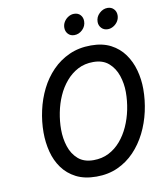

<svg xmlns="http://www.w3.org/2000/svg" viewBox="-97 -979 896 1068"><g transform="rotate(-10 351.0 -445.0)"><path d="M361.5 12Q294 12 246.8 -12.2Q199.5 -36.5 169.8 -77.5Q140 -118.5 126.5 -171Q113 -223.5 113 -280Q113 -342 126.8 -404.2Q140.5 -466.5 168 -521.8Q195.5 -577 237 -619.8Q278.5 -662.5 333.2 -687.2Q388 -712 456.5 -712Q521.5 -712 568 -687.8Q614.5 -663.5 644 -622.2Q673.5 -581 687.5 -529.2Q701.5 -477.5 701.5 -423Q701.5 -359.5 687.5 -296.8Q673.5 -234 645.8 -178.5Q618 -123 577 -80Q536 -37 482 -12.5Q428 12 361.5 12ZM361 -81Q409 -81 447.2 -100.5Q485.5 -120 514.5 -153.8Q543.5 -187.5 563.2 -231.2Q583 -275 593 -324.2Q603 -373.5 603 -423Q603 -471 588 -516Q573 -561 540 -590Q507 -619 453 -619Q404.5 -619 366.2 -599Q328 -579 298.8 -544.8Q269.5 -510.5 250.2 -467Q231 -423.5 221.5 -375.2Q212 -327 212 -280Q212 -229 226.8 -183.8Q241.5 -138.5 274.2 -109.8Q307 -81 361 -81ZM565.5 -784.5Q543.5 -784.5 529.8 -799Q516 -813.5 516 -834Q516 -862 537 -881.8Q558 -901.5 583 -901.5Q605 -901.5 618.5 -887.2Q632 -873 632 -852Q632 -833.5 622.5 -818.2Q613 -803 597.5 -793.8Q582 -784.5 565.5 -784.5ZM376.5 -784.5Q354.5 -784.5 341.2 -799Q328 -813.5 328 -834Q328 -852.5 337.5 -867.8Q347 -883 362.2 -892.2Q377.5 -901.5 394 -901.5Q417 -901.5 430 -887.2Q443 -873 443 -852Q443 -824 422.8 -804.2Q402.5 -784.5 376.5 -784.5Z"/></g></svg>

Font: Overpass Medium
Style: Italic
Weight: 500
Italic angle: -10°
Designer: Delve Withrington, Dave Bailey, Thomas Jockin
Foundry: Delve Fonts LLC
Version: Version 4.000